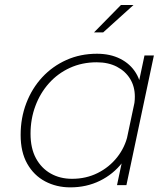

<svg xmlns="http://www.w3.org/2000/svg" viewBox="-20 -758 682 786"><path d="M268 9Q211 9 164.8 -15.5Q118.5 -40 91.5 -87.8Q64.5 -135.5 64.5 -205.5Q64.5 -275.5 87.8 -336Q111 -396.5 153 -441.8Q195 -487 252 -512.5Q309 -538 377 -538Q431.5 -538 472.5 -517.2Q513.5 -496.5 536.5 -459Q559.5 -421.5 559.5 -371.5Q559.5 -356 557.8 -342.8Q556 -329.5 552.5 -316H526Q529 -327.5 530.5 -338.2Q532 -349 532 -362.5Q532 -403.5 512.8 -435Q493.5 -466.5 458.5 -484.8Q423.5 -503 376 -503Q316 -503 266.2 -480.2Q216.5 -457.5 180.5 -417.2Q144.5 -377 124.8 -324Q105 -271 105 -210.5Q105 -151 127.2 -110Q149.5 -69 187.8 -47.5Q226 -26 275 -26Q332.5 -26 380 -49.8Q427.5 -73.5 459.8 -114.5Q492 -155.5 503 -205.5L531.5 -204.5Q518.5 -141 481 -92.8Q443.5 -44.5 388.8 -17.8Q334 9 268 9ZM497.5 0H459L571.5 -531H610ZM365 -625.5 475 -737.5H526.5L402.5 -625.5Z"/></svg>

Font: Epilogue ExtraLight
Style: Italic
Weight: 250
Italic angle: -12°
Designer: Tyler Finck
Foundry: Etcetera Type Co
Version: Version 2.112